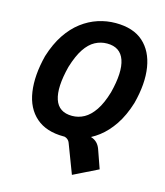

<svg xmlns="http://www.w3.org/2000/svg" viewBox="-133 -816 976 1135"><g transform="rotate(15 354.5 -249.0)"><path d="M415 218 348 42Q343 27 331 18.5Q319 10 303 10L418 -32Q448 -33 468.5 -26.5Q489 -20 503 -6Q517 8 525 30L565 144ZM308 11Q202 11 139.5 -43.5Q77 -98 62.5 -195.5Q48 -293 80 -419Q105 -499 142.5 -555Q180 -611 227 -646.5Q274 -682 326.5 -699Q379 -716 434 -716Q542 -716 603 -661.5Q664 -607 679.5 -510.5Q695 -414 662 -288Q637 -207 599 -150.5Q561 -94 514.5 -58.5Q468 -23 415 -6Q362 11 308 11ZM325 -119Q364 -119 398.5 -138Q433 -157 462 -199.5Q491 -242 512 -313Q546 -445 521.5 -515.5Q497 -586 416 -586Q377 -586 342.5 -567.5Q308 -549 280 -507Q252 -465 230 -393Q196 -260 219.5 -189.5Q243 -119 325 -119Z"/></g></svg>

Font: Nunito Sans 7pt Condensed ExtraBold
Style: Italic
Weight: 800
Width: 3
Italic angle: -9°
Designer: Vernon Adams
Foundry: Vernon Adams
Version: Version 3.101;gftools[0.9.27]